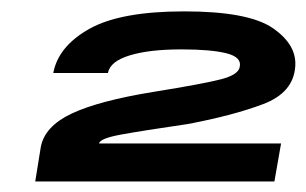

<svg xmlns="http://www.w3.org/2000/svg" viewBox="-20 -702 552 346"><path d="M43.5 -375H474.5L486.5 -443.5H158.5Q160 -452.5 198.2 -459.5Q236.5 -466.5 318.5 -478.5Q400.5 -494 454.5 -514.5Q508.5 -535 512 -581.5Q515.5 -621 471.8 -651.2Q428 -681.5 312 -681.5Q197 -681.5 141 -650Q85 -618.5 76 -570.5H174.5Q178.5 -591.5 213.8 -602.2Q249 -613 307 -613Q360 -613 388 -606Q416 -599 412 -581.5Q410 -567.5 378.5 -559.2Q347 -551 257 -536.5Q158.5 -520.5 109.5 -497.5Q60.5 -474.5 53.5 -437Z"/></svg>

Font: Anybody Expanded ExtraBold
Style: Italic
Weight: 800
Width: 7
Italic angle: -10°
Version: Version 1.113;gftools[0.9.25]